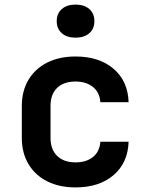

<svg xmlns="http://www.w3.org/2000/svg" viewBox="-20 -806 640 836"><path d="M309 10Q238 10 185.5 -16.5Q133 -43 104 -91.5Q75 -140 75 -206V-344Q75 -410 104 -458.5Q133 -507 185.5 -533.5Q238 -560 309 -560Q412 -560 474.5 -506.5Q537 -453 540 -361H417Q414 -404 384.5 -427.5Q355 -451 309 -451Q258 -451 229 -423.5Q200 -396 200 -345V-206Q200 -155 229 -127Q258 -99 309 -99Q356 -99 385 -122.5Q414 -146 417 -189H540Q537 -97 474.5 -43.5Q412 10 309 10ZM309 -642Q271 -642 249 -661.5Q227 -681 227 -714Q227 -747 249 -766.5Q271 -786 309 -786Q347 -786 369 -766.5Q391 -747 391 -714Q391 -681 369 -661.5Q347 -642 309 -642Z"/></svg>

Font: JetBrains Mono NL
Style: Bold
Weight: 700
Monospace: yes
Designer: Philipp Nurullin, Konstantin Bulenkov
Foundry: JetBrains
Version: Version 2.305; ttfautohint (v1.8.4.7-5d5b)